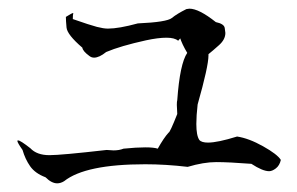

<svg xmlns="http://www.w3.org/2000/svg" viewBox="-20 -476 685 443"><path d="M112 -53Q120 -53 128 -58Q177 -97 315 -97Q362 -97 413 -91Q450 -102 479 -102Q508 -102 560 -98Q586 -81 601 -81Q608 -81 616.5 -87.5Q625 -94 628 -107Q620 -120 587 -138.5Q554 -157 527 -161Q482 -147 460 -147Q445 -147 440 -153Q433 -163 433 -190Q433 -209 436 -235Q461 -323 461 -348V-351Q471 -359 485.5 -372Q500 -385 500 -400Q500 -402 498.5 -411.5Q497 -421 478 -425Q439 -456 417 -456L410 -455Q388 -444 376.5 -434.5Q365 -425 298 -422Q254 -410 229 -410Q219 -410 203.5 -414Q188 -418 148 -432Q148 -442 149 -445V-446Q146 -446 132 -437Q132 -429 133.5 -412.5Q135 -396 170 -366Q171 -358 186 -347Q191 -343 197 -343Q209 -343 225 -356Q258 -370 317 -383Q345 -389 364 -389Q383 -389 391 -382Q398 -389 398 -391L395 -390Q400 -374 412 -354Q395 -329 389 -245Q388 -242 388 -234L389 -213Q372 -170 369 -170Q358 -158 344 -133Q335 -136 315 -136Q295 -136 265 -133Q255 -129 242 -129L226 -130Q121 -118 94 -118Q65 -118 50 -134Q27 -152 22 -152Q20 -152 20 -151Q20 -147 32 -130Q38 -109 49.5 -92.5Q61 -76 85 -67Q99 -53 112 -53Z"/></svg>

Font: Xiaobo Songti 小帛宋体
Style: Regular
Weight: 400
Version: Version 1.501;March 17, 2024;FontCreator 14.0.0.2814 64-bit